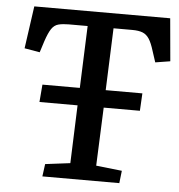

<svg xmlns="http://www.w3.org/2000/svg" viewBox="-51 -749 745 798"><g transform="rotate(5 321.5 -350.5)"><path d="M155 0 162 -52 266 -65 275 -307H116L122 -380H278L288 -639H209Q184 -639 166.5 -634.5Q149 -630 137.5 -613Q126 -596 114 -560L99 -513L35 -524L60 -701H627L643 -523L581 -513L566 -559Q556 -592 545 -609Q534 -626 517.5 -632.5Q501 -639 474 -639H396L386 -380H539L535 -307H384L374 -64L482 -52L476 0Z"/></g></svg>

Font: Literata Medium
Style: Italic
Weight: 500
Italic angle: -2°
Designer: Latin by Veronika Burian and Jose Scaglione. Greek by Irene Vlachou. Cyrillic by Vera Evstafieva
Foundry: TypeTogether
Version: Version 3.103;gftools[0.9.29]